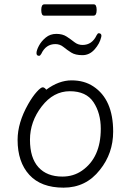

<svg xmlns="http://www.w3.org/2000/svg" viewBox="-20 -851 602 884"><path d="M411 -779H183Q170 -779 170 -805Q170 -831 184 -831H412Q425 -831 425 -805Q425 -779 411 -779ZM447 -686Q447 -683 446 -680Q439 -650 415.5 -623.5Q392 -597 359.5 -597Q327 -597 308 -609Q289 -621 272.5 -634.5Q256 -648 235 -648Q191 -648 170 -603Q165 -594 160 -594Q148 -594 148 -606.5Q148 -619 159 -640Q170 -661 190.5 -678Q211 -695 239.5 -695Q268 -695 287 -682.5Q306 -670 322.5 -657Q339 -644 360 -644Q404 -644 425 -689Q430 -698 434 -698Q447 -698 447 -686ZM193 -438Q251 -481 309.5 -481Q368 -481 410 -453Q501 -393 501 -245Q501 -145 440 -69Q376 13 272.5 13Q169 13 115 -46Q61 -105 61 -207Q61 -286 110 -372Q130 -407 149 -428Q168 -449 176.5 -449Q185 -449 193 -438ZM267 -38Q318 -38 357 -65Q444 -125 444 -258Q444 -330 410.5 -380.5Q377 -431 301.5 -431Q226 -431 172 -361Q118 -291 118 -207.5Q118 -124 157 -81Q196 -38 267 -38Z"/></svg>

Font: ToneOZ-Pinyin-WenKai-Light
Style: Light
Weight: 300
Designer: Fontworks Inc.
Foundry: ToneOZ
Version: Version 0.240331